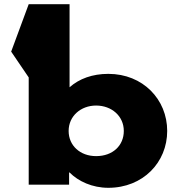

<svg xmlns="http://www.w3.org/2000/svg" viewBox="-20 -880 850 915"><path d="M776.8 -256C776.8 -106 661.3 15 496.3 15C419.3 15 353.3 -16 311.5 -58H309.3V0H116.8V-511L33.2 -634L116.8 -860H311.5V-464C357.7 -505 420.4 -528 496.3 -528C661.3 -528 776.8 -406 776.8 -256ZM570 -256C570 -327 511.7 -377 438 -377C365.4 -377 307.1 -327 307.1 -256C307.1 -186 362.1 -136 438 -136C517.2 -136 570 -186 570 -256Z"/></svg>

Font: Hussar
Style: BdWide
Weight: 700
Foundry: Cannot Into Space Fonts
Version: Version 2.00